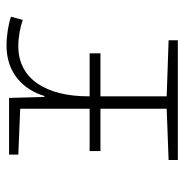

<svg xmlns="http://www.w3.org/2000/svg" viewBox="-8 -570 578 603"><g transform="rotate(-90 281.5 -269.0)"><path d="M80 0H456V-29L280 -35V-243H415V-277H280V-281C280 -414 335 -501 437 -501C467 -501 497 -495 520 -487L530 -524C507 -532 472 -538 439 -538C354 -538 301 -486 281 -419H278L275 -530H97V-501L241 -495V-277H108V-243H241V-35L80 -29Z"/></g></svg>

Font: Noto Sans Mono SemiCondensed ExtraLight
Style: Regular
Weight: 200
Width: 4
Designer: Monotype Design Team
Foundry: Monotype Imaging Inc.
Version: Version 2.014